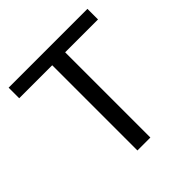

<svg xmlns="http://www.w3.org/2000/svg" viewBox="-182 -832 975 975"><g transform="rotate(-45 305.5 -344.0)"><path d="M588 -612H352V0H259V-612H22V-688H588Z"/></g></svg>

Font: Libra Sans
Style: Regular
Weight: 400
Foundry: Context Ltd
Version: Version 1.002